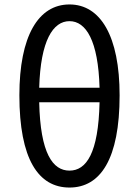

<svg xmlns="http://www.w3.org/2000/svg" viewBox="-20 -829 623 862"><path d="M292 13C431 13 517 -115 517 -401C517 -667 431 -809 292 -809C152 -809 67 -667 67 -401C67 -115 152 13 292 13ZM292 -63C217 -63 161 -140 156 -370H427C422 -140 367 -63 292 -63ZM156 -435C162 -647 218 -734 292 -734C366 -734 421 -647 427 -435Z"/></svg>

Font: GenYoGothic2 TW R
Style: Regular
Weight: 400
Version: Version 2.100;PS 2.1;hotconv 16.6.51;makeotf.lib2.5.65220 DE